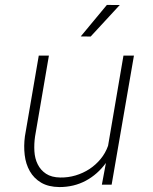

<svg xmlns="http://www.w3.org/2000/svg" viewBox="-20 -756 627 786"><path d="M223.1 9.8Q282.7 9.8 331.1 -16.1Q379.4 -42 413.6 -88.9L397 0H437L528.3 -528.3H485.4L422.4 -159.2Q411.6 -128.9 391.8 -105Q372.1 -81.1 346.2 -64Q319.8 -46.9 289.3 -37.8Q258.8 -28.8 227.1 -29.3Q190.9 -29.8 168.5 -44.7Q146 -59.6 134.3 -83.5Q122.6 -106.9 120.8 -137Q119.1 -167 123.5 -197.3L180.2 -528.3H138.7L82 -198.2Q76.7 -158.7 81.1 -121.6Q85.4 -84.5 102.1 -55.2Q118.7 -25.9 148.4 -8.3Q178.2 9.3 223.1 9.8ZM417.5 -735.8 310.5 -606.9 351.1 -606.4 470.2 -735.4Z"/></svg>

Font: Roboto Mono ExtraLight
Style: Italic
Weight: 250
Italic angle: -10°
Monospace: yes
Designer: Google
Version: Version 3.000